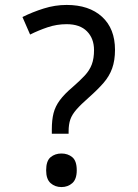

<svg xmlns="http://www.w3.org/2000/svg" viewBox="-20 -744 558 778"><path d="M190 -202V-220Q190 -258 197 -285.5Q204 -313 222.5 -338Q241 -363 273 -390Q304 -417 323.5 -438Q343 -459 352 -483Q361 -507 361 -541Q361 -588 332.5 -617Q304 -646 250 -646Q210 -646 173 -633.5Q136 -621 102 -604L71 -675Q111 -695 157 -709.5Q203 -724 250 -724Q341 -724 393.5 -676Q446 -628 446 -542Q446 -499 434.5 -467Q423 -435 399.5 -408Q376 -381 341 -350Q308 -321 290 -300.5Q272 -280 265 -260Q258 -240 258 -211V-202ZM229 14Q203 14 185 -2Q167 -18 167 -54Q167 -92 185 -107Q203 -122 229 -122Q255 -122 273 -107Q291 -92 291 -54Q291 -18 273 -2Q255 14 229 14Z"/></svg>

Font: uoriya25
Style: Book
Weight: 400
Designer: Jelle Bosma - Monotype Design Team
Foundry: Monotype Imaging Inc.
Version: Version 2.003